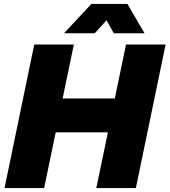

<svg xmlns="http://www.w3.org/2000/svg" viewBox="-20 -955 861 975"><path d="M154 -729H355L298 -455H563L620 -729H821L670 0H469L528 -283H263L204 0H3ZM444 -935H627L714 -786H558L521 -852L461 -786H305Z"/></svg>

Font: Mona Sans Black
Style: Italic
Weight: 900
Italic angle: -11.7°
Designer: Deni Anggara
Foundry: GitHub
Version: Version 2.000